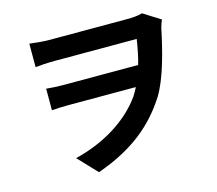

<svg xmlns="http://www.w3.org/2000/svg" viewBox="-111 -883 1223 1083"><g transform="rotate(-15 500.0 -341.5)"><path d="M804 -743C778 -735 745 -733 713 -733H260C217 -733 173 -739 146 -742V-605C173 -608 219 -611 261 -611H738C730 -560 721 -512 708 -467H269C238 -467 202 -469 172 -472V-346C208 -349 238 -350 274 -350H663C655 -334 646 -318 637 -304C554 -184 405 -91 234 -50L338 60C554 -16 678 -125 767 -264C823 -355 862 -509 888 -635C892 -652 898 -667 904 -680Z"/></g></svg>

Font: Noto Sans Mono CJK JP Bold
Style: Regular
Weight: 700
Designer: Ryoko NISHIZUKA (kana & ideographs); Paul D. Hunt (Latin, Greek & Cyrillic); Wenlong ZHANG (bopomofo); Sandoll Communica
Foundry: Adobe Systems Incorporated
Version: Version 1.004;PS 1.004;hotconv 1.0.82;makeotf.lib2.5.63406